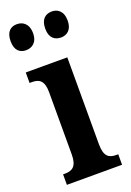

<svg xmlns="http://www.w3.org/2000/svg" viewBox="-150 -806 586 860"><g transform="rotate(-20 143.5 -376.5)"><path d="M215 -629C241 -629 268 -645 268 -690C268 -737 241 -753 215 -753C186 -753 161 -737 161 -690C161 -645 186 -629 215 -629ZM48 -629C75 -629 103 -645 103 -690C103 -737 75 -753 48 -753C20 -753 -4 -737 -4 -690C-4 -645 20 -629 48 -629ZM13 0H276V-50H267C232 -50 210 -63 210 -122V-536H12V-486H24C57 -486 80 -473 80 -418V-121C80 -63 57 -50 22 -50H13Z"/></g></svg>

Font: Noto Serif Lao ExtraCondensed
Style: Bold
Weight: 700
Width: 2
Designer: Monotype Design Team
Foundry: Monotype Imaging Inc.
Version: Version 2.003